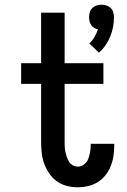

<svg xmlns="http://www.w3.org/2000/svg" viewBox="-20 -789 540 817"><path d="M401 -565 360 -604Q373 -616 382 -631.5Q391 -647 397 -664Q388 -666 380.5 -670.5Q373 -675 368 -682.5Q363 -690 361 -698.5Q359 -707 359 -716Q359 -726 362 -736.5Q365 -747 372.5 -754.5Q380 -762 390.5 -765.5Q401 -769 412 -769Q423 -769 433.5 -765.5Q444 -762 451.5 -754.5Q459 -747 462 -736.5Q465 -726 465 -716Q465 -695 461 -674Q457 -653 449 -633.5Q441 -614 429 -596.5Q417 -579 401 -565ZM311 8Q287 8 264 2Q241 -4 222 -17.5Q203 -31 189.5 -51Q176 -71 168 -93Q160 -115 157.5 -138.5Q155 -162 155 -186V-432H70V-520H155V-735H255V-520H420V-432H255V-186Q255 -175 255.5 -163.5Q256 -152 258.5 -141.5Q261 -131 264.5 -120.5Q268 -110 274 -100.5Q280 -91 290 -85.5Q300 -80 311 -80Q326 -80 338 -89.5Q350 -99 355.5 -113Q361 -127 363.5 -142Q366 -157 366 -172V-177H466V-167Q466 -145 462.5 -123Q459 -101 450.5 -80.5Q442 -60 428 -42.5Q414 -25 395 -13.5Q376 -2 354.5 3Q333 8 311 8Z"/></svg>

Font: Iosevka SS18 Semibold
Style: Regular
Weight: 600
Monospace: yes
Designer: Belleve Invis
Foundry: Belleve Invis
Version: Version 25.1.1; ttfautohint (v1.8.4)